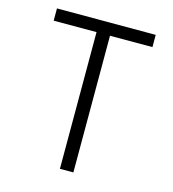

<svg xmlns="http://www.w3.org/2000/svg" viewBox="-109 -820 817 909"><g transform="rotate(15 300.0 -365.0)"><path d="M268 0V-670H58V-730H542V-670H334V0Z"/></g></svg>

Font: JetBrains Mono NL ExtraLight
Style: Regular
Weight: 200
Designer: Philipp Nurullin, Konstantin Bulenkov
Foundry: JetBrains
Version: Version 2.304; ttfautohint (v1.8.4.7-5d5b)